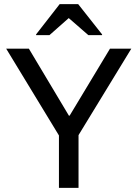

<svg xmlns="http://www.w3.org/2000/svg" viewBox="-20 -911 667 931"><path d="M265.8 0V-254.2L10 -675H120L314.2 -350H317.5L513.3 -675H616.7L360.8 -255.8V0ZM155 -740.8V-744.2L269.2 -890.8H359.2L475 -744.2V-740.8H408.3L313.3 -823.3L220 -740.8Z"/></svg>

Font: Funnel Display
Style: Regular
Weight: 400
Designer: NORD ID, Kristian Moeller
Foundry: Dicotype
Version: Version 1.000